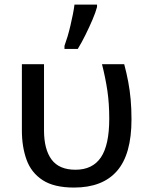

<svg xmlns="http://www.w3.org/2000/svg" viewBox="-20 -823 659 852"><path d="M308.6 9.3Q219.7 9.3 169.2 -23.7Q118.7 -56.6 97.9 -114Q77.1 -171.4 77.1 -243.7V-538.1H175.3V-244.6Q175.3 -160.6 208.7 -115.2Q242.2 -69.8 314.9 -69.8Q390.6 -69.8 427.7 -124.5Q464.8 -179.2 464.8 -296.4Q464.8 -364.3 456.5 -420.4Q448.2 -476.6 432.6 -538.1H531.2Q542 -497.6 549.1 -459.7Q556.2 -421.9 559.8 -381.6Q563.5 -341.3 563.5 -293Q563.5 -138.2 499.3 -64.5Q435.1 9.3 308.6 9.3ZM266.1 -606V-619.6Q272.9 -638.2 279.8 -661.1Q286.6 -684.1 292.5 -709.2Q298.3 -734.4 303.2 -758.5Q308.1 -782.7 310.5 -802.7H410.6V-792Q404.3 -768.1 390.4 -735.6Q376.5 -703.1 359.6 -668.9Q342.8 -634.8 325.2 -606Z"/></svg>

Font: Open Sans Medium
Style: Regular
Weight: 500
Designer: Monotype Design Team
Foundry: Monotype Imaging Inc.
Version: Version 3.000